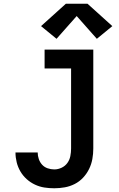

<svg xmlns="http://www.w3.org/2000/svg" viewBox="-20 -1001 640 1029"><path d="M271 8Q244 8 218 4Q192 0 167.5 -11.5Q143 -23 123 -41Q103 -59 89.5 -82Q76 -105 69.5 -131Q63 -157 63 -183Q63 -184 63 -184Q63 -184 63 -184H182Q182 -184 182 -184Q182 -184 182 -184Q182 -166 188 -148.5Q194 -131 206 -118Q218 -105 235.5 -99Q253 -93 271 -93Q291 -93 310 -102Q329 -111 341 -127.5Q353 -144 357 -164.5Q361 -185 361 -205V-634H219V-735H480V-205Q480 -177 475 -149Q470 -121 457.5 -95.5Q445 -70 425.5 -49Q406 -28 380.5 -15Q355 -2 327 3Q299 8 271 8ZM283 -793 200 -861 333 -981H449L582 -861L499 -793L391 -915Z"/></svg>

Font: Iosevka Curly Slab Extended
Style: Bold
Weight: 700
Width: 7
Monospace: yes
Designer: Belleve Invis
Foundry: Belleve Invis
Version: Version 11.1.0; ttfautohint (v1.8.3)